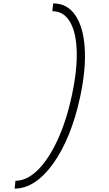

<svg xmlns="http://www.w3.org/2000/svg" viewBox="-20 -965 640 1130"><path d="M66 145 71 99Q138 99 202 36Q266 -27 318.5 -140.5Q371 -254 403 -404Q435 -553 431.5 -664Q428 -775 391.5 -837Q355 -899 288 -899L293 -945Q375 -945 422.5 -876.5Q470 -808 478.5 -684.5Q487 -561 452 -396Q426 -274 385.5 -174.5Q345 -75 294 -3.5Q243 68 185.5 106.5Q128 145 66 145Z"/></svg>

Font: Victor Mono Thin Thin
Style: Italic
Weight: 250
Italic angle: -12°
Monospace: yes
Version: Version 1.561;gftools[0.9.30]